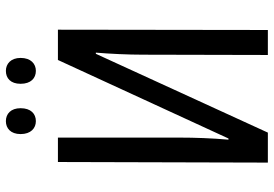

<svg xmlns="http://www.w3.org/2000/svg" viewBox="-159 -772 931 653"><g transform="rotate(-90 306.5 -445.5)"><path d="M177 -841C177 -806 197 -789 221 -789C246 -789 265 -806 265 -841C265 -874 246 -891 221 -891C197 -891 177 -875 177 -841ZM348 -841C348 -806 367 -789 392 -789C416 -789 436 -806 436 -841C436 -874 416 -891 392 -891C367 -891 348 -875 348 -841ZM80 0H182L450 -585H454C450 -538 447 -476 447 -425L446 0H531L532 -714H429L162 -134H158C163 -190 165 -251 165 -297V-714H82Z"/></g></svg>

Font: Noto Sans Condensed
Style: Regular
Weight: 400
Width: 3
Designer: Monotype Design Team
Foundry: Monotype Imaging Inc.
Version: Version 2.013